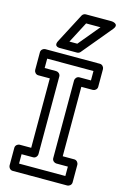

<svg xmlns="http://www.w3.org/2000/svg" viewBox="-144 -1018 713 1106"><g transform="rotate(15 212.5 -465.0)"><path d="M351 -25H75V-81H144C159.1 -81 169 -95.3 169 -106V-570C169 -585.1 154.7 -595 144 -595H75V-651H351V-595H282C266.9 -595 257 -580.7 257 -570V-106C257 -90.9 271.3 -81 282 -81H351ZM376 25C386.7 25 401 15.1 401 0V-106C401 -116.7 391.1 -131 376 -131H307V-545H376C386.7 -545 401 -554.9 401 -570V-676C401 -686.7 391.1 -701 376 -701H50C39.3 -701 25 -691.1 25 -676V-570C25 -559.3 34.9 -545 50 -545H119V-131H50C39.3 -131 25 -121.1 25 -106V0C25 10.7 34.9 25 50 25ZM220.3 -779H173.3L239.1 -905H324.8ZM232 -729C239.1 -729 246.5 -732.3 251.2 -738L397.2 -914C429 -952.3 378 -955 378 -955H224C215.5 -955 206.2 -949.9 201.8 -941.6L109.8 -765.6C88.7 -725 132 -729 132 -729Z"/></g></svg>

Font: Fog Sans
Style: Outline
Weight: 700
Foundry: Intel Corporation
Version: Version 1.00